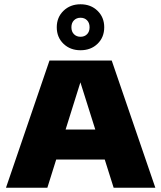

<svg xmlns="http://www.w3.org/2000/svg" viewBox="-20 -878 754 898"><path d="M8 0 211.5 -595H502.5L706.5 0H511.5L347 -521.5H365L201.5 0ZM192 -132 236 -272H477.5L521 -132ZM356.5 -643Q308.5 -643 277 -673.2Q245.5 -703.5 245.5 -750.5Q245.5 -797 277 -827.5Q308.5 -858 356.5 -858Q405 -858 436.2 -827.5Q467.5 -797 467.5 -750.5Q467.5 -703.5 436.2 -673.2Q405 -643 356.5 -643ZM356.5 -706Q375.5 -706 387.2 -718Q399 -730 399 -750.5Q399 -771 387.2 -783Q375.5 -795 356.5 -795Q338 -795 326 -783Q314 -771 314 -750.5Q314 -730 326 -718Q338 -706 356.5 -706Z"/></svg>

Font: Encode Sans SC SemiExpanded ExtraBold
Style: Regular
Weight: 800
Width: 6
Designer: Multiple Designers
Foundry: Impallari Type
Version: Version 3.002